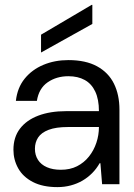

<svg xmlns="http://www.w3.org/2000/svg" viewBox="-20 -754 550 786"><path d="M215 12Q155 12 114.5 -9Q74 -30 54.5 -65Q35 -100 35 -141Q35 -192 61.5 -227Q88 -262 136.5 -280.5Q185 -299 251 -299H385Q385 -347 370 -379Q355 -411 327 -426.5Q299 -442 260 -442Q211 -442 175 -417Q139 -392 131 -341H45Q51 -395 81 -432Q111 -469 157.5 -488.5Q204 -508 260 -508Q331 -508 377.5 -482.5Q424 -457 446.5 -411.5Q469 -366 469 -305V0H398L391 -86H388Q375 -63 357 -45Q339 -27 317.5 -14.5Q296 -2 270 5Q244 12 215 12ZM229 -59Q267 -59 295.5 -73.5Q324 -88 344 -113Q364 -138 374.5 -169.5Q385 -201 385 -234H258Q209 -234 179 -222.5Q149 -211 136 -191Q123 -171 123 -145Q123 -119 135.5 -99.5Q148 -80 172 -69.5Q196 -59 229 -59ZM148 -539V-612L355 -734H358V-656Z"/></svg>

Font: DM Sans 9pt 36pt
Style: Regular
Weight: 400
Version: Version 4.004;gftools[0.9.30]